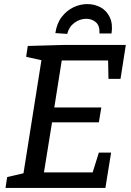

<svg xmlns="http://www.w3.org/2000/svg" viewBox="-20 -920 643 940"><path d="M7 0 15 -53 109 -75 93 -59 185 -639 197 -622 108 -642 116 -695 293 -700H596L570 -534H511L509 -640L526 -624H265L285 -641L243 -376L231 -394H476L464 -321H218L238 -341L192 -56L180 -76H452L428 -58L464 -173H524L496 0ZM407 -900Q443 -900 472.5 -884Q502 -868 517.5 -835.5Q533 -803 526 -756H467Q469 -794 449.5 -811Q430 -828 403 -828Q371 -828 344.5 -808.5Q318 -789 309 -754L251 -758Q258 -806 282.5 -837.5Q307 -869 340 -884.5Q373 -900 407 -900Z"/></svg>

Font: Bitter Thin Medium
Style: Italic
Weight: 500
Italic angle: -9°
Version: Version 3.021